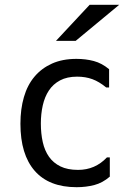

<svg xmlns="http://www.w3.org/2000/svg" viewBox="-20 -782 540 799"><path d="M437 -127V-47Q407 -21 372.5 -12Q338 -3 299 -3Q184 -3 124.5 -71Q65 -139 65 -267Q65 -328 79.5 -378Q94 -428 123.5 -463Q153 -498 196.5 -517.5Q240 -537 298 -537Q337 -537 370.5 -528Q404 -519 434 -494V-418H422Q393 -442 364.5 -452.5Q336 -463 301 -463Q259 -463 230 -447.5Q201 -432 183.5 -405.5Q166 -379 158 -343.5Q150 -308 150 -268Q150 -226 158 -190.5Q166 -155 184 -129.5Q202 -104 231.5 -89.5Q261 -75 305 -75Q376 -75 425 -127ZM353 -762H476L295 -612H213Z"/></svg>

Font: D2Coding
Style: Regular
Weight: 400
Monospace: yes
Designer: Yong-Rak Park; Jeong-Hwan Yoon; Sang-Min Lee;
Foundry: NHN Corporation
Version: Version 1.3.2; Build 20180524